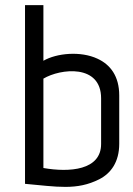

<svg xmlns="http://www.w3.org/2000/svg" viewBox="-20 -720 522 752"><path d="M447 -346C447 -422 412 -467 362 -490C296 -521 202 -512 150 -482V-700H78V0C203 11 280 27 369 -18C414 -41 447 -85 447 -157ZM376 -156C376 -53 252 -44 150 -62V-412C217 -452 376 -470 376 -335Z"/></svg>

Font: Advent Pro
Style: Medium
Weight: 500
Designer: Andreas Kalpakidis
Foundry: Andreas Kalpakidis
Version: Version 2.002 2008